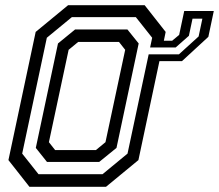

<svg xmlns="http://www.w3.org/2000/svg" viewBox="-20 -720 844 740"><path d="M690 -677.5H804L783 -578L681.5 -484.5H594.5L513.5 -103L388.5 0H93.5L12.5 -103L117.5 -597L242.5 -700H537.5L618.5 -597L611.5 -563H643.5L670.5 -585.5ZM128.5 -48.5H375L471.5 -128L553 -510.5L557.5 -532L566.5 -574.5L503.5 -654H257L160.5 -574.5L65.5 -128ZM722 -648 708 -582 657 -537H558.5L557.5 -532L553 -510.5H669.5L745.5 -579.5L760 -648ZM161 -96 118 -150 203.5 -552.5 269.5 -606.5H471L514.5 -552.5L429 -150L362.5 -96ZM192.5 -141.5H349.5L386.5 -172L462.5 -528L438.5 -558.5H281.5L244.5 -528L168.5 -172Z"/></svg>

Font: Tourney Expanded Medium
Style: Italic
Weight: 500
Width: 7
Italic angle: -12°
Designer: Tyler Finck
Foundry: Etcetera Type Co
Version: Version 1.010; ttfautohint (v1.8.3)